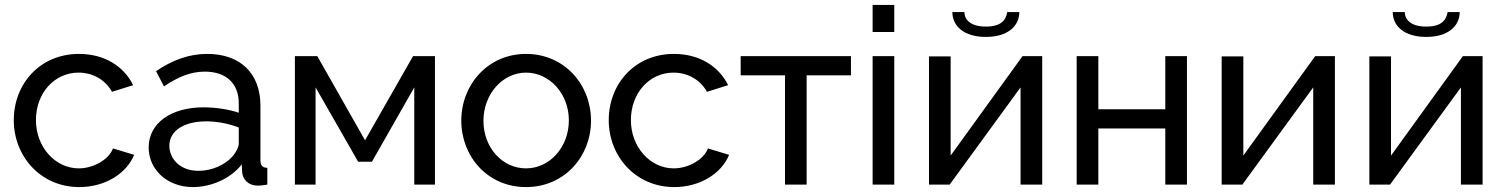

<svg xmlns="http://www.w3.org/2000/svg" viewBox="-20 -750 6113 780"><path d="M302 10C407 10 494 -45 525 -121L439 -147C423 -103 361 -66 300 -66C205 -66 126 -152 126 -262C126 -373 202 -455 299 -455C357 -455 408 -426 435 -377L521 -404C483 -481 404 -531 301 -531C142 -531 36 -409 36 -262C36 -115 145 10 302 10Z M584 -151C584 -61 659 10 764 10C836 10 916 -23 962 -82L964 -49C966 -24 986 4 1028 4C1036 4 1048 3 1066 0V-68C1046 -69 1038 -78 1038 -100V-321C1038 -453 955 -531 822 -531C749 -531 682 -507 614 -461L646 -399C704 -438 755 -459 812 -459C900 -459 950 -410 950 -330V-292C910 -306 854 -314 807 -314C675 -314 584 -250 584 -151ZM924 -114C894 -80 841 -56 787 -56C708 -56 668 -108 668 -158C668 -219 728 -257 818 -257C862 -257 909 -248 950 -232V-167C950 -154 940 -132 924 -114Z M1178 0H1262V-395L1435 -93H1491L1663 -395V0H1747V-522H1658L1463 -180L1269 -522H1178Z M1854 -260C1854 -115 1960 10 2117 10C2274 10 2381 -115 2381 -260C2381 -406 2273 -531 2117 -531C1962 -531 1854 -406 1854 -260ZM2117 -66C2021 -66 1944 -150 1944 -259C1944 -368 2022 -455 2117 -455C2213 -455 2291 -369 2291 -261C2291 -152 2213 -66 2117 -66Z M2719 10C2824 10 2911 -45 2942 -121L2856 -147C2840 -103 2778 -66 2717 -66C2622 -66 2543 -152 2543 -262C2543 -373 2619 -455 2716 -455C2774 -455 2825 -426 2852 -377L2938 -404C2900 -481 2821 -531 2718 -531C2559 -531 2453 -409 2453 -262C2453 -115 2562 10 2719 10Z M3169 0H3257V-444H3437V-522H2989V-444H3169Z M3525 -620H3613V-730H3525ZM3525 0H3613V-522H3525Z M3985 -600C4074 -600 4121 -644 4121 -701H4072C4066 -667 4046 -642 3985 -642C3923 -642 3898 -670 3898 -701H3849C3849 -644 3896 -600 3985 -600ZM3754 0H3838L4126 -395V0H4214V-522H4134L3842 -118V-521H3754Z M4354 0H4442V-228H4714V0H4802V-522H4714V-306H4442V-522H4354Z M4943 0H5027L5315 -395V0H5403V-522H5323L5031 -118V-521H4943Z M5774 -600C5863 -600 5910 -644 5910 -701H5861C5855 -667 5835 -642 5774 -642C5712 -642 5687 -670 5687 -701H5638C5638 -644 5685 -600 5774 -600ZM5543 0H5627L5915 -395V0H6003V-522H5923L5631 -118V-521H5543Z"/></svg>

Font: FIGSv2-sans-serif Medium
Style: Regular
Weight: 500
Designer: Matt McInerney, Pablo Impallari, Rodrigo Fuenzalida,Mirko Velimirovic
Foundry: Matt McInerney, Pablo Impallari, Rodrigo Fuenzalida
Version: Version 4.021;hotconv 1.0.109;makeotfexe 2.5.65596